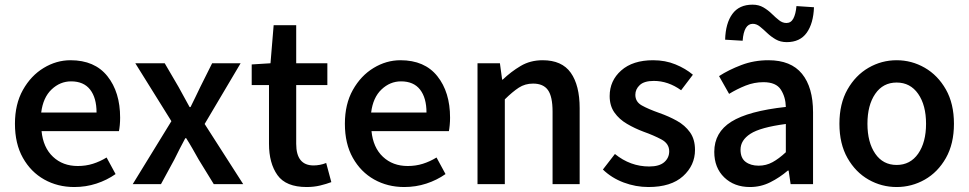

<svg xmlns="http://www.w3.org/2000/svg" viewBox="-20 -770 4053 803"><path d="M290.5 12.2Q221.2 12.2 165 -19.3Q108.9 -50.8 75.7 -109.9Q42.5 -168.9 42.5 -252.4Q42.5 -334.5 75.9 -394Q109.4 -453.6 162.6 -485.8Q215.8 -518.1 274.9 -518.1Q376 -518.1 429.2 -451.4Q482.4 -384.8 482.4 -277.8Q482.4 -261.7 481 -246.6Q479.5 -231.4 477.5 -221.7H153.8Q160.6 -152.8 201.7 -114.3Q242.7 -75.7 305.2 -75.7Q338.9 -75.7 368.4 -85Q397.9 -94.2 425.8 -111.3L463.4 -42Q427.2 -16.6 383.3 -2.2Q339.4 12.2 290.5 12.2ZM152.3 -299.3H383.8Q383.8 -360.8 356.9 -395.3Q330.1 -429.7 277.3 -429.7Q231.4 -429.7 195.8 -396Q160.2 -362.3 152.3 -299.3Z M535.2 0 696.8 -263.2 545.9 -505.4H668.9L726.6 -406.7Q749 -364.7 772.9 -322.3H776.9Q787.1 -342.8 797.6 -364.5Q808.1 -386.2 817.9 -406.7L867.2 -505.4H986.3L835.9 -251.5L997.1 0H874L811 -102.5Q798.3 -125 785.4 -147.7Q772.5 -170.4 758.8 -191.9H754.9Q743.2 -170.4 731.7 -147.9Q720.2 -125.5 709 -102.5L653.3 0Z M1262.7 12.2Q1175.8 12.2 1140.4 -37.6Q1105 -87.4 1105 -168.5V-414.1H1032.7V-500.5L1111.3 -505.4L1124.5 -664.6H1218.8V-505.4H1349.1V-414.1H1218.8V-168.5Q1218.8 -78.1 1291.5 -78.1Q1304.2 -78.1 1317.6 -80.6Q1331.1 -83 1344.2 -88.4L1365.7 -8.3Q1345.2 -0.5 1318.8 5.9Q1292.5 12.2 1262.7 12.2Z M1670.4 12.2Q1601.1 12.2 1544.9 -19.3Q1488.8 -50.8 1455.6 -109.9Q1422.4 -168.9 1422.4 -252.4Q1422.4 -334.5 1455.8 -394Q1489.3 -453.6 1542.5 -485.8Q1595.7 -518.1 1654.8 -518.1Q1755.9 -518.1 1809.1 -451.4Q1862.3 -384.8 1862.3 -277.8Q1862.3 -261.7 1860.8 -246.6Q1859.4 -231.4 1857.4 -221.7H1533.7Q1540.5 -152.8 1581.5 -114.3Q1622.6 -75.7 1685.1 -75.7Q1718.8 -75.7 1748.3 -85Q1777.8 -94.2 1805.7 -111.3L1843.3 -42Q1807.1 -16.6 1763.2 -2.2Q1719.2 12.2 1670.4 12.2ZM1532.2 -299.3H1763.7Q1763.7 -360.8 1736.8 -395.3Q1710 -429.7 1657.2 -429.7Q1611.3 -429.7 1575.7 -396Q1540 -362.3 1532.2 -299.3Z M1977.1 0V-505.4H2070.8L2080.1 -437H2082.5Q2117.2 -470.2 2157.5 -494.1Q2197.8 -518.1 2249.5 -518.1Q2330.1 -518.1 2367.2 -465.6Q2404.3 -413.1 2404.3 -317.4V0H2291V-303.2Q2291 -366.2 2271.7 -393.3Q2252.4 -420.4 2209.5 -420.4Q2175.8 -420.4 2149.7 -403.3Q2123.5 -386.2 2091.3 -354.5V0Z M2691.9 12.2Q2638.7 12.2 2588.1 -6.8Q2537.6 -25.9 2501.5 -61L2551.8 -126Q2616.2 -73.7 2695.3 -73.7Q2737.3 -73.7 2758.1 -91.8Q2778.8 -109.9 2778.8 -137.2Q2778.8 -169.4 2746.3 -186.8Q2713.9 -204.1 2671.4 -219.2Q2634.8 -232.9 2602.3 -252Q2569.8 -271 2549.8 -299.3Q2529.8 -327.6 2529.8 -368.2Q2529.8 -432.6 2578.1 -475.3Q2626.5 -518.1 2711.4 -518.1Q2762.7 -518.1 2804.9 -500.7Q2847.2 -483.4 2877.9 -457.5L2828.6 -392.6Q2774.4 -431.6 2714.4 -431.6Q2674.3 -431.6 2655.8 -414.3Q2637.2 -397 2637.2 -373.5Q2637.2 -344.2 2664.1 -329.1Q2690.9 -314 2737.8 -297.4Q2776.9 -283.7 2810.8 -264.9Q2844.7 -246.1 2865.7 -216.8Q2886.7 -187.5 2886.7 -143.1Q2886.7 -78.6 2836.7 -33.2Q2786.6 12.2 2691.9 12.2Z M3116.7 12.2Q3050.8 12.2 3009 -28.1Q2967.3 -68.4 2967.3 -134.8Q2967.3 -216.3 3038.6 -261Q3109.9 -305.7 3266.6 -322.8Q3265.6 -364.3 3245.6 -395.3Q3225.6 -426.3 3172.9 -426.3Q3134.3 -426.3 3098.1 -411.9Q3062 -397.5 3029.3 -377.4L2987.3 -451.7Q3027.8 -478 3080.6 -498Q3133.3 -518.1 3193.8 -518.1Q3288.1 -518.1 3334.2 -461.4Q3380.4 -404.8 3380.4 -300.3V0H3286.6L3278.3 -56.6H3274.9Q3240.7 -27.3 3201.2 -7.6Q3161.6 12.2 3116.7 12.2ZM3152.8 -77.1Q3184.1 -77.1 3210.7 -91.6Q3237.3 -106 3266.6 -133.3V-251.5Q3159.7 -237.3 3118.4 -210.4Q3077.1 -183.6 3077.1 -144Q3077.1 -108.9 3098.4 -93Q3119.6 -77.1 3152.8 -77.1ZM3270.5 -593.8Q3244.1 -593.8 3224.4 -605.2Q3204.6 -616.7 3188.7 -631.8Q3172.9 -647 3158.4 -658.7Q3144 -670.4 3128.4 -670.4Q3091.3 -670.4 3085.9 -599.6L3012.7 -604Q3014.6 -672.9 3043 -711.7Q3071.3 -750.5 3127.4 -750.5Q3153.3 -750.5 3172.9 -739Q3192.4 -727.5 3208 -712.2Q3223.6 -696.8 3238.3 -685.3Q3252.9 -673.8 3269 -673.8Q3288.1 -673.8 3298.1 -692.6Q3308.1 -711.4 3311 -744.6L3384.3 -739.7Q3381.8 -671.9 3353.8 -632.8Q3325.7 -593.8 3270.5 -593.8Z M3730 12.2Q3667 12.2 3612.5 -18.8Q3558.1 -49.8 3524.4 -109.1Q3490.7 -168.5 3490.7 -252.4Q3490.7 -336.4 3524.4 -395.8Q3558.1 -455.1 3612.5 -486.6Q3667 -518.1 3730 -518.1Q3793 -518.1 3847.7 -486.6Q3902.3 -455.1 3936 -395.8Q3969.7 -336.4 3969.7 -252.4Q3969.7 -168.5 3936 -109.1Q3902.3 -49.8 3847.7 -18.8Q3793 12.2 3730 12.2ZM3730 -80.1Q3787.1 -80.1 3820.1 -127.4Q3853 -174.8 3853 -252.4Q3853 -330.1 3820.1 -377.4Q3787.1 -424.8 3730 -424.8Q3672.9 -424.8 3640.4 -377.4Q3607.9 -330.1 3607.9 -252.4Q3607.9 -174.8 3640.4 -127.4Q3672.9 -80.1 3730 -80.1Z"/></svg>

Font: Akatab
Style: Bold
Weight: 700
Designer: SIL Global
Foundry: SIL Global
Version: Version 4.100